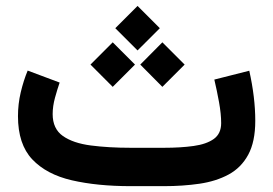

<svg xmlns="http://www.w3.org/2000/svg" viewBox="-20 -637 935 657"><path d="M540.5 0H427.2Q313 0 226.1 -20Q139.2 -40 90.3 -91.8Q41.5 -143.6 41.5 -239.3Q41.5 -281.2 51 -321.3Q60.5 -361.3 74.7 -395.5L184.1 -354.5Q176.3 -332 168.2 -302.7Q160.2 -273.4 160.2 -246.6Q160.2 -196.3 195.3 -171.6Q230.5 -147 291 -139.2Q351.6 -131.3 427.2 -131.3H541.5Q598.6 -131.3 642.6 -137.5Q686.5 -143.6 711.7 -161.6Q736.8 -179.7 736.8 -215.8Q736.8 -247.1 729.5 -287.4Q722.2 -327.6 713.4 -364.7L833 -395Q853.5 -303.2 853.5 -223.6Q853.5 -151.9 829.3 -107.4Q805.2 -63 762.2 -39.8Q719.2 -16.6 662.6 -8.3Q606 0 540.5 0ZM450.7 -616.7 526.9 -540.5 450.7 -464.4 374.5 -540.5ZM535.6 -492.2 611.8 -416 535.6 -339.8 460 -416ZM365.7 -492.2 441.9 -416 365.7 -339.8 289.6 -416Z"/></svg>

Font: Vazirmatn UI FD
Style: Bold
Weight: 700
Designer: Saber Rastikerdar
Foundry: Saber Rastikerdar
Version: Version 33.003